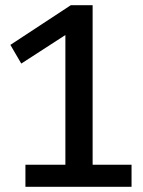

<svg xmlns="http://www.w3.org/2000/svg" viewBox="-20 -720 552 740"><path d="M78 0V-85H232V-585L62 -475L20 -547L253 -700H337V-85H487V0Z"/></svg>

Font: Bitter
Style: Regular
Weight: 400
Designer: Sol Matas
Foundry: Sol Matas
Version: Version 1.300;PS 001.300;hotconv 1.0.70;makeotf.lib2.5.58329